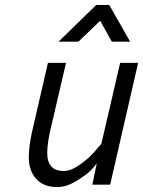

<svg xmlns="http://www.w3.org/2000/svg" viewBox="-20 -758 587 788"><path d="M215.8 9.8Q157.7 9.8 127.9 -24.4Q98.1 -58.6 98.1 -112.3Q98.1 -166 118.2 -246.1L176.8 -500H251L192.9 -251Q173.8 -174.8 173.8 -130.9Q173.8 -55.7 242.2 -56.2Q272 -56.2 310.5 -84Q349.1 -111.8 372.1 -140.1L396 -168L473.1 -500H546.9L432.1 0H358.9L377 -86.9Q368.2 -75.2 353.5 -59.6Q338.9 -43.9 296.4 -17.1Q253.9 9.8 215.8 9.8ZM220.2 -586.9 375 -737.8H428.2L514.2 -586.9H439L391.1 -672.9L301.8 -586.9Z"/></svg>

Font: TitilliumWeb-Italic
Style: Italic
Weight: 400
Italic angle: -13°
Version: Version 1.001;PS 57.000;hotconv 1.0.70;makeotf.lib2.5.55311